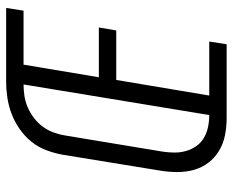

<svg xmlns="http://www.w3.org/2000/svg" viewBox="-88 -688 775 640"><g transform="rotate(-90 300.0 -367.5)"><path d="M227 0Q198 0 170 -5.5Q142 -11 118.5 -25Q95 -39 78.5 -60.5Q62 -82 54.5 -108.5Q47 -135 47 -164Q47 -193 52 -223L105 -548Q110 -575 120 -601.5Q130 -628 148 -650.5Q166 -673 190.5 -690Q215 -707 241.5 -717Q268 -727 295 -731Q322 -735 349 -735H594L585 -677H405L363 -426H529L519 -368H354L302 -58H482L473 0ZM237 -58 339 -677Q320 -677 300.5 -674Q281 -671 262.5 -663Q244 -655 227 -642Q210 -629 198 -612.5Q186 -596 179 -577Q172 -558 169 -539L115 -213Q112 -193 112 -173Q112 -153 117.5 -134.5Q123 -116 134 -100.5Q145 -85 161.5 -75.5Q178 -66 197.5 -62Q217 -58 237 -58Z"/></g></svg>

Font: Iosevka SS04 Light Extended
Style: Italic
Weight: 300
Width: 7
Italic angle: -9°
Monospace: yes
Designer: Belleve Invis
Foundry: Belleve Invis
Version: Version 19.0.0; ttfautohint (v1.8.4)